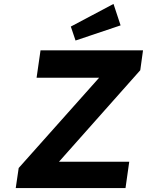

<svg xmlns="http://www.w3.org/2000/svg" viewBox="-20 -956 747 976"><path d="M60 0 75 -102 484 -561H166L186 -700H707L693 -599L280 -134H637L618 0ZM364 -750 340 -821 557 -936 593 -827Z"/></svg>

Font: Lexend SemBd
Style: Italic
Weight: 600
Italic angle: -8.13011°
Designer: Bonnie Shaver-Troup, Thomas Jockin
Foundry: Lexend
Version: Version 1.007